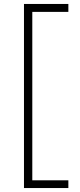

<svg xmlns="http://www.w3.org/2000/svg" viewBox="-20 -772 402 969"><path d="M101 -752H325V-712H143V138H325V177H101Z"/></svg>

Font: Bellota Text Light
Style: Regular
Weight: 300
Designer: Kemie Guaida
Foundry: Kemie Guaida
Version: Version 4.001